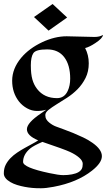

<svg xmlns="http://www.w3.org/2000/svg" viewBox="-21 -663 545 979"><path d="M460.9 -474.6Q487.3 -474.6 503.9 -484.9Q502.9 -468.3 465.8 -443.8Q435.1 -423.3 413.1 -418Q431.6 -382.3 431.6 -340.3Q431.6 -298.3 415.3 -265.6Q398.9 -232.9 374.3 -208Q349.6 -183.1 320.8 -164.6Q292 -146 267.3 -130.9Q242.7 -115.7 226.3 -102.5Q210 -89.4 210 -76.4Q210 -63.5 215.6 -54.2Q221.2 -44.9 230 -38.1Q246.1 -24.9 263.9 -18.1Q281.7 -11.2 304 -3.4Q326.2 4.4 351.6 14.9Q377 25.4 403.3 37.8Q429.7 50.3 450.7 65.4Q498.5 99.1 498.5 133.3Q498.5 167.5 448.2 207Q372.6 267.1 252 289.6Q213.4 296.9 187.7 296.9Q162.1 296.9 143.6 295.2Q125 293.5 105.2 289.8Q85.4 286.1 66.4 280.3Q47.4 274.4 32.2 265.6Q-1.5 246.1 -1.5 221.2Q-1.5 196.3 7.8 177.7Q17.1 159.2 32.2 143.6Q47.4 127.9 66.4 115.2Q85.4 102.5 105 91.6Q124.5 80.6 142.6 71Q160.6 61.5 173.8 52.7Q116.2 28.8 116.2 -3.9Q116.2 -36.6 187.5 -84.5Q204.6 -95.7 214.8 -103.5Q193.8 -97.2 167.7 -97.2Q141.6 -97.2 117.2 -110.6Q92.8 -124 75.7 -145.5Q41 -189.9 41 -251.5Q41 -313 86.9 -368.2Q127.4 -416.5 194.8 -448.2Q258.8 -478 318.8 -478ZM168.5 -209Q204.6 -162.6 270 -162.6Q307.1 -162.6 324.2 -199.2Q336.9 -226.1 336.9 -262.2Q336.9 -331.5 306.6 -371.3Q276.4 -411.1 219.2 -411.1Q162.1 -411.1 149.2 -392.1Q136.2 -373 136.2 -329.6Q136.2 -286.1 144 -258.1Q151.9 -230 168.5 -209ZM195.3 60.5Q150.4 79.6 132.8 94.2Q96.7 124.5 96.7 162.6Q96.7 191.4 231 219.7Q278.3 230 301.8 230Q325.2 230 345.7 226.1Q366.2 222.2 378.4 215.1Q390.6 208 395.8 198.2Q400.9 188.5 400.9 172.6Q400.9 156.7 382.8 140.9Q364.7 125 335.7 111.6Q306.6 98.1 195.3 60.5ZM321.3 -573.7 226.6 -506.8 152.3 -576.2 247.1 -642.6Z"/></svg>

Font: Fondamento
Style: Regular
Weight: 400
Version: Version 1.000